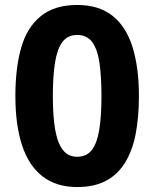

<svg xmlns="http://www.w3.org/2000/svg" viewBox="-20 -744 622 774"><path d="M540 -357Q540 -270 526.5 -202Q513 -134 483 -86.5Q453 -39 406 -14.5Q359 10 291 10Q207 10 151.5 -33Q96 -76 69 -158Q42 -240 42 -357Q42 -470 65.5 -552Q89 -634 144.5 -679Q200 -724 291 -724Q379 -724 434 -680Q489 -636 514.5 -553.5Q540 -471 540 -357ZM193 -357Q193 -275 202.5 -221Q212 -167 233.5 -139.5Q255 -112 291 -112Q329 -112 350 -139Q371 -166 380 -220.5Q389 -275 389 -357Q389 -436 381 -490.5Q373 -545 352 -574Q331 -603 291 -603Q252 -603 231 -574Q210 -545 201.5 -490Q193 -435 193 -357Z"/></svg>

Font: Noto Sans Hebrew Thin
Style: Bold
Weight: 700
Version: Version 3.001